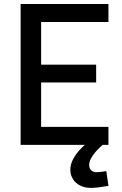

<svg xmlns="http://www.w3.org/2000/svg" viewBox="-20 -707 593 937"><path d="M80.7 0V-687.4H509.2V-599.5H180.7V-391.3H449.2V-304.6H180.7V-88H509.2V0ZM424.7 210Q392.8 210 370.1 198Q347.4 185.9 335.3 165.9Q323.3 145.9 323.3 121.9Q323.3 96.5 335.2 72.8Q347.1 49.1 365.8 28Q384.5 6.9 405 -9.1L481.7 -0.6Q461.2 17 446.1 34.6Q431.1 52.3 423.1 68.1Q415.1 83.9 415.1 98.4Q415.1 113.8 424.6 123.6Q434.1 133.4 452.7 133.4Q461.2 133.4 474.8 131.5Q488.4 129.6 498.8 128.3L509.3 200.2Q486.6 204 463.6 207Q440.6 210 424.7 210Z"/></svg>

Font: TitilliumWeb ExtraLight
Style: Regular
Weight: 400
Designer: Mohamed Gaber, Accademia di Belle Arti di Urbino and others
Foundry: Kief Type Foundry, Accademia di Belle Arti di Urbino and others
Version: Version 3.000; ttfautohint (v1.8.2)